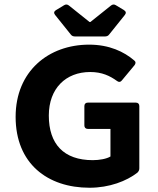

<svg xmlns="http://www.w3.org/2000/svg" viewBox="-20 -839 716 870"><path d="M229.5 -771.5 300.8 -682.6C305.7 -675.8 312.5 -673.8 320.3 -673.8H455.1C462.9 -673.8 469.7 -675.8 474.6 -682.6L545.9 -771.5C552.7 -780.3 550.8 -787.1 542 -793L504.9 -815.4C497.1 -820.3 489.3 -819.3 482.4 -813.5L389.6 -739.3H385.7L293 -813.5C286.1 -819.3 278.3 -820.3 270.5 -815.4L233.4 -793C224.6 -787.1 222.7 -780.3 229.5 -771.5ZM50.8 -309.6C50.8 -97.7 195.3 11.7 385.7 11.7C475.6 11.7 553.7 -18.6 602.5 -56.6C608.4 -62.5 611.3 -68.4 611.3 -76.2V-358.4C611.3 -368.2 605.5 -374 595.7 -374H377.9C368.2 -374 362.3 -368.2 362.3 -358.4V-270.5C362.3 -260.7 368.2 -254.9 377.9 -254.9H480.5V-129.9C462.9 -119.1 430.7 -113.3 400.4 -113.3C268.6 -113.3 201.2 -186.5 201.2 -315.4C201.2 -438.5 278.3 -512.7 388.7 -512.7C442.4 -512.7 478.5 -495.1 510.7 -471.7C518.6 -465.8 526.4 -466.8 532.2 -474.6L589.8 -543.9C595.7 -551.8 595.7 -559.6 587.9 -565.4C542 -604.5 475.6 -636.7 383.8 -636.7C200.2 -636.7 50.8 -516.6 50.8 -309.6Z"/></svg>

Font: Ed Sans Neue
Style: Bold
Weight: 700
Designer: Stephen Hutchings
Version: Version 1.004;PS 001.004;hotconv 1.0.88;makeotf.lib2.5.64775